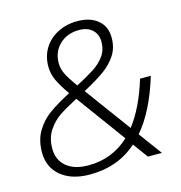

<svg xmlns="http://www.w3.org/2000/svg" viewBox="-107 -806 864 914"><g transform="rotate(-15 325.5 -349.5)"><path d="M498 -114 582 0H513L459 -74Q365 11 225 11Q136 11 83.5 -32.5Q31 -76 31 -149Q31 -211 58 -255Q85 -299 125.5 -327.5Q166 -356 229 -389Q197 -434 181.5 -467.5Q166 -501 166 -537Q166 -587 190 -626Q214 -665 257 -687.5Q300 -710 355 -710Q418 -710 455.5 -678.5Q493 -647 493 -592Q493 -542 469 -505.5Q445 -469 406.5 -441.5Q368 -414 303 -379L469 -153Q532 -234 573 -368H626Q576 -204 498 -114ZM218 -539Q218 -511 231.5 -484Q245 -457 276 -414Q333 -444 365.5 -465Q398 -486 419.5 -515.5Q441 -545 441 -585Q441 -623 417 -645Q393 -667 352 -667Q293 -667 255.5 -631Q218 -595 218 -539ZM432 -112 255 -354Q199 -325 166 -303Q133 -281 108 -244Q83 -207 83 -154Q83 -98 122 -65.5Q161 -33 230 -33Q348 -33 432 -112Z"/></g></svg>

Font: KoHo Light
Style: Italic
Weight: 300
Italic angle: -10°
Version: Version 1.000; ttfautohint (v1.6)